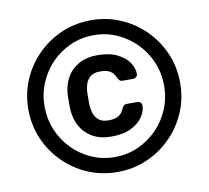

<svg xmlns="http://www.w3.org/2000/svg" viewBox="-79 -799 976 897"><g transform="rotate(-10 408.5 -350.0)"><path d="M408 10Q333 10 268 -18Q203 -46 153.5 -95.5Q104 -145 76 -210Q48 -275 48 -350Q48 -425 76 -490Q104 -555 153.5 -604.5Q203 -654 268 -682Q333 -710 408 -710Q483 -710 548 -682Q613 -654 662.5 -604.5Q712 -555 740 -490Q768 -425 768 -350Q768 -275 740 -210Q712 -145 662.5 -95.5Q613 -46 548 -18Q483 10 408 10ZM408 -61Q468 -61 519 -84Q570 -107 609 -146.5Q648 -186 670 -238.5Q692 -291 692 -350Q692 -409 670 -461.5Q648 -514 609 -553.5Q570 -593 519 -616Q468 -639 408 -639Q349 -639 297.5 -616Q246 -593 207.5 -553.5Q169 -514 147 -461.5Q125 -409 125 -350Q125 -291 147 -238.5Q169 -186 207.5 -146.5Q246 -107 297.5 -84Q349 -61 408 -61ZM408 -158Q357 -158 320 -179Q283 -200 263.5 -235Q244 -270 241 -315Q241 -323 240.5 -337Q240 -351 240.5 -365Q241 -379 241 -387Q244 -432 263.5 -467Q283 -502 320 -523Q357 -544 408 -544Q466 -544 503 -525.5Q540 -507 558 -480.5Q576 -454 576 -428Q577 -418 570.5 -412Q564 -406 554 -406H505Q495 -406 489.5 -412.5Q484 -419 481 -426Q473 -446 456.5 -456.5Q440 -467 408 -467Q379 -467 363 -454Q347 -441 340.5 -422Q334 -403 333 -385Q333 -377 332.5 -364Q332 -351 332.5 -338Q333 -325 333 -317Q334 -299 340.5 -280Q347 -261 363 -248Q379 -235 408 -235Q440 -235 456.5 -245.5Q473 -256 481 -276Q484 -283 489.5 -289.5Q495 -296 505 -296H554Q564 -296 570.5 -290Q577 -284 576 -274Q576 -249 558 -222Q540 -195 503 -176.5Q466 -158 408 -158Z"/></g></svg>

Font: Rubik Light Medium
Style: Regular
Weight: 500
Version: Version 2.104